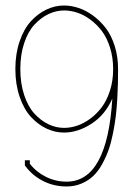

<svg xmlns="http://www.w3.org/2000/svg" viewBox="-20 -672 486 701"><path d="M213.9 -188Q180.7 -188 149.7 -202.6Q118.7 -217.3 93 -245.1Q67.4 -272.9 51.8 -318.4Q36.1 -363.8 36.1 -419.9Q36.1 -476.1 51.8 -521.5Q67.4 -566.9 93 -594.7Q118.7 -622.6 149.7 -637.2Q180.7 -651.9 213.9 -651.9Q240.2 -651.9 267.3 -642.8Q294.4 -633.8 320.3 -614.7Q346.2 -595.7 366.5 -569.1Q386.7 -542.5 398.9 -503.7Q411.1 -464.8 411.1 -419.9Q411.1 -391.1 410.6 -368.9Q410.2 -346.7 408.2 -311.3Q406.2 -275.9 402.8 -248Q399.4 -220.2 392.6 -185.5Q385.7 -150.9 376.5 -124.8Q367.2 -98.6 352.8 -72.5Q338.4 -46.4 320.3 -29.3Q302.2 -12.2 277.3 -1.7Q252.4 8.8 223.1 8.8Q177.2 8.8 138.2 -10.7Q99.1 -30.3 73.2 -64.9L70.8 -67.9V-86.9H88.9V-74.2Q112.3 -43.9 147.7 -26.4Q183.1 -8.8 223.1 -8.8Q371.6 -8.8 390.1 -312Q363.8 -252.4 314 -220.2Q264.2 -188 213.9 -188ZM213.9 -633.8Q184.6 -633.8 157 -620.6Q129.4 -607.4 106 -582.3Q82.5 -557.1 68.4 -514.9Q54.2 -472.7 54.2 -419.9Q54.2 -367.2 68.4 -324.7Q82.5 -282.2 106 -256.8Q129.4 -231.4 157 -218.3Q184.6 -205.1 213.9 -205.1Q237.3 -205.1 261.5 -213.1Q285.6 -221.2 309.3 -238.5Q333 -255.9 351.6 -280.5Q370.1 -305.2 381.6 -341.3Q393.1 -377.4 393.1 -419.9Q393.1 -462.4 381.6 -498.5Q370.1 -534.7 351.6 -559.1Q333 -583.5 309.3 -600.8Q285.6 -618.2 261.5 -626Q237.3 -633.8 213.9 -633.8Z"/></svg>

Font: Rawengulk
Style: Light
Weight: 300
Version: Version 0.92